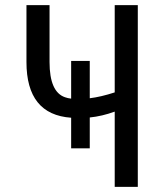

<svg xmlns="http://www.w3.org/2000/svg" viewBox="-20 -731 640 751"><path d="M428.7 -710.9H519V0H428.7V-294.4Q379.4 -276.4 331.1 -271.5V-150.9H258.3V-270.5Q83.5 -282.7 83.5 -488.3V-710.9H173.8V-488.3Q173.8 -371.1 234.4 -350.6Q245.1 -346.7 258.3 -345.2V-492.7H331.1V-346.7Q375 -352.1 428.7 -369.6Z"/></svg>

Font: RobotoMono-Regular
Style: Regular
Weight: 400
Designer: Google
Version: Version 2.000985; 2015; ttfautohint (v1.3)